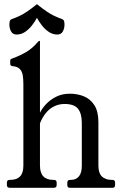

<svg xmlns="http://www.w3.org/2000/svg" viewBox="-20 -900 588 920"><path d="M238.5 -38Q251.5 -38 251.5 -25V-13Q251.5 0 236.5 0H28Q13 0 13 -13V-25Q13 -38 26 -38H28Q60 -38 76 -54.5Q92 -71 92 -106V-496Q92 -521 89 -539.2Q86 -557.5 75 -569.2Q64 -581 40 -583Q29 -584 29 -595V-610Q29 -615 32.8 -617.1Q36.5 -619.2 42 -621Q77.5 -634 106.9 -651.5Q136.2 -669 162 -699.8Q165.8 -704 168.5 -704H169.5Q171.5 -704 171.5 -702.8V-359.8Q180.5 -379 199.9 -400.1Q219.2 -421.2 248.2 -436.1Q277.2 -451 315.2 -451Q350.2 -451 381.2 -438.8Q412.2 -426.5 431.9 -396.5Q451.5 -366.5 451.5 -314V-106Q451.5 -71 468 -54.5Q484.5 -38 516.5 -38H518.5Q531.5 -38 531.5 -25V-13Q531.5 0 518.5 0H315.5Q302.5 0 302.5 -13V-25Q302.5 -38 315.5 -38H319.8Q343.8 -38 357.9 -54.5Q372 -71 372 -106V-311Q372 -355.8 353.8 -378.8Q335.5 -401.8 289.2 -401.8Q262.5 -401.8 239.5 -390.5Q216.5 -379.2 199.6 -358.2Q182.8 -337.2 171.5 -309.2V-107Q171.5 -72 187.5 -55Q203.5 -38 235.5 -38ZM157 -814.5Q147 -795.6 132.5 -777.3Q118 -759 99.7 -746.8Q81.4 -734.5 59.2 -734.5Q41.8 -734.5 33.4 -748.9Q25 -763.3 25 -782.1Q25 -791 26.6 -797.7Q28.2 -804.4 34.8 -807.8Q57 -815.8 74.2 -824Q91.5 -832.2 110.5 -845.1Q129.5 -858 157 -880Q184.8 -858 203.6 -845.1Q222.5 -832.2 239.8 -824Q257 -815.8 279.2 -807.8Q285.8 -804.4 287.4 -797.7Q289 -791.1 289 -782.2Q289 -763.2 280.7 -748.9Q272.5 -734.5 254.8 -734.5Q232.8 -734.5 214.4 -746.8Q196 -759 181.5 -777.4Q167 -795.8 157 -814.5Z"/></svg>

Font: Young Serif Light
Style: Regular
Weight: 300
Designer: Bastien Sozeau
Foundry: NBR — Bastien Sozeau
Version: Version 5.001